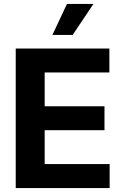

<svg xmlns="http://www.w3.org/2000/svg" viewBox="-20 -953 629 973"><path d="M59.7 -707.2H534.3V-585.8H206.4V-414.5H509.5V-293.3H206.4V-121.4H535.6V0H59.7ZM319.3 -933H453.5L348.2 -775.9H245.5Z"/></svg>

Font: Pretendard Variable
Style: Regular
Weight: 400
Designer: Base glyphs from Inter by Rasmus Andersson; Hangul glyphs from Noto Sans CJK(Source Han Sans) by Jang Soo-young and Kang
Foundry: Kil Hyung-jin
Version: Version 1.100;FEAKit 1.0